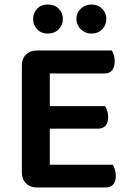

<svg xmlns="http://www.w3.org/2000/svg" viewBox="-20 -831 579 852"><path d="M145 1Q114 1 95.5 -17.5Q77 -36 77 -66V-540Q77 -571 95.5 -589Q114 -607 145 -607H476Q481 -600 485 -587Q489 -574 489 -559Q489 -533 477.5 -519Q466 -505 444 -505H201V-360H446Q451 -353 455.5 -340Q460 -327 460 -312Q460 -286 448 -273Q436 -260 415 -260H201V-100H481Q485 -93 489.5 -80Q494 -67 494 -51Q494 -25 482 -12Q470 1 449 1ZM259 -747Q259 -720 240.5 -701Q222 -682 192 -682Q163 -682 145 -701Q127 -720 127 -747Q127 -774 145 -792.5Q163 -811 192 -811Q222 -811 240.5 -792.5Q259 -774 259 -747ZM452 -747Q452 -720 433.5 -701Q415 -682 386 -682Q358 -682 338.5 -701Q319 -720 319 -747Q319 -774 338.5 -792.5Q358 -811 386 -811Q415 -811 433.5 -792.5Q452 -774 452 -747Z"/></svg>

Font: Baloo Bhaijaan 2 SemiBold
Style: Regular
Weight: 600
Designer: Sanskriti Dholi, Noopur Datye and Ek Type
Foundry: Ek Type
Version: Version 1.700